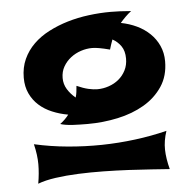

<svg xmlns="http://www.w3.org/2000/svg" viewBox="-44 -737 632 630"><g transform="rotate(-5 272.0 -422.5)"><path d="M410.2 -689.9Q399.4 -681.6 390.4 -672.6Q381.3 -663.6 373 -653.8Q400.9 -648.4 425 -637Q449.2 -625.5 467.5 -607.9Q485.8 -590.3 496.3 -567.1Q506.8 -543.9 506.8 -516.1Q506.8 -467.8 483.6 -433.1Q460.4 -398.4 422.4 -376.2Q384.3 -354 335.7 -343.5Q287.1 -333 235.8 -333Q224.1 -333 210.9 -333.3Q197.8 -333.5 185.8 -334.2Q173.8 -335 163.3 -336.7Q152.8 -338.4 146 -340.8Q162.6 -353 174.8 -369.1Q147 -374 122.6 -384.3Q98.1 -394.5 79.8 -410.9Q61.5 -427.2 50.8 -450Q40 -472.7 40 -502Q40 -536.1 52.5 -563.5Q64.9 -590.8 86.7 -612.1Q108.4 -633.3 137.7 -648.4Q167 -663.6 200.4 -673.6Q233.9 -683.6 270.5 -688.2Q307.1 -692.9 342.8 -692.9Q372.1 -692.9 407.2 -689.9ZM491.2 -162.1Q466.8 -163.6 431.9 -166.3Q397 -168.9 356.7 -170.9Q316.4 -172.9 273.7 -173.6Q231 -174.3 190.7 -172.6Q150.4 -170.9 115.7 -166Q81.1 -161.1 57.1 -151.9Q63 -185.5 63 -215.8Q63 -246.1 54.2 -282.2Q108.4 -270 164.6 -264.9Q220.7 -259.8 276.4 -260.7Q332 -261.7 386.2 -268.6Q440.4 -275.4 491.2 -288.1Q480.5 -255.9 481.2 -226.6Q481.9 -197.3 491.2 -162.1ZM379.9 -536.1Q379.9 -561 368.9 -576.9Q357.9 -592.8 340.8 -602.1Q337.9 -594.2 335.2 -586.2Q332.5 -578.1 330.1 -569.8Q309.6 -575.2 295.7 -577.6Q281.7 -580.1 272 -580.1Q253.4 -580.1 234.9 -574Q216.3 -567.9 201.2 -556.2Q186 -544.4 176.5 -527.8Q167 -511.2 167 -490.2Q167 -470.2 177.2 -453.4Q187.5 -436.5 204.1 -422.9Q207 -432.1 208 -441.2Q209 -450.2 210 -460.9Q231.9 -451.2 248.5 -447.5Q265.1 -443.8 277.8 -443.8Q296.9 -443.8 315.4 -450.2Q334 -456.5 348.1 -468.3Q362.3 -480 371.1 -497.1Q379.9 -514.2 379.9 -536.1Z"/></g></svg>

Font: Shojumaru
Style: Regular
Weight: 400
Version: Version 1.001